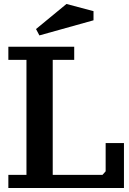

<svg xmlns="http://www.w3.org/2000/svg" viewBox="-20 -940 649 965"><path d="M22 -639V-705H353V-639H245V-61H495L511 -79V-221H603V5H22V-61H113V-639ZM314 -920 450 -884V-838L178 -762L161 -794Z"/></svg>

Font: PT Serif Caption
Style: Semibold
Weight: 600
Designer: A.Korolkova, O.Umpeleva, V.Yefimov
Foundry: ParaType Ltd
Version: Version 1.00;May 2, 2020;FontCreator 12.0.0.2544 64-bit